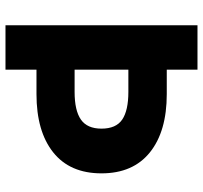

<svg xmlns="http://www.w3.org/2000/svg" viewBox="-40 -700 740 700"><g transform="rotate(90 330.0 -350.0)"><path d="M72 -700H234V-588H323Q459 -588 535.5 -526.5Q612 -465 612 -350Q612 -235 535.5 -174Q459 -113 323 -113H234V0H72ZM315 -252Q383 -252 416 -275Q449 -298 449 -350Q449 -403 416 -425.5Q383 -448 315 -448H234V-252Z"/></g></svg>

Font: Chess Sans
Style: Bold
Weight: 700
Designer: Wolf Bōese
Foundry: Wolf Bōese
Version: Version 7.223